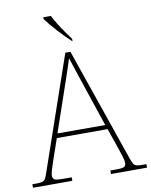

<svg xmlns="http://www.w3.org/2000/svg" viewBox="-103 -1003 847 1076"><g transform="rotate(-10 320.5 -465.5)"><path d="M-4 0V-20H18Q41 -20 52 -23Q63 -26 69.5 -36Q76 -46 83 -68L306 -714H335L558 -68Q566 -46 572 -36Q578 -26 589 -23Q600 -20 623 -20H645V0H440V-20H474Q512 -20 520.5 -27Q529 -34 529 -48Q529 -60 523 -80Q517 -100 510.5 -119Q504 -138 501 -147L465 -251H176L140 -147Q137 -138 130.5 -119Q124 -100 118 -80Q112 -60 112 -48Q112 -34 121 -27Q130 -20 167 -20H220V0ZM184 -276H456L379 -505Q370 -532 359 -564.5Q348 -597 338 -628Q328 -659 321 -680Q317 -665 306.5 -634Q296 -603 285 -570.5Q274 -538 266 -515ZM355 -771Q340 -785 320.5 -804.5Q301 -824 281 -846Q261 -868 244.5 -888Q228 -908 219 -921V-931H262Q273 -909 289.5 -882Q306 -855 324.5 -829Q343 -803 357 -784V-771Z"/></g></svg>

Font: Noto Serif Armenian Thin
Style: Regular
Weight: 250
Version: Version 2.007